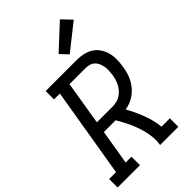

<svg xmlns="http://www.w3.org/2000/svg" viewBox="-298 -1086 1185 1185"><g transform="rotate(-45 295.0 -493.0)"><path d="M-10 0V-74H50L148 -662H97V-735H369Q399 -735 427 -728.5Q455 -722 478 -707Q501 -692 516.5 -668.5Q532 -645 539 -618Q546 -591 545.5 -561.5Q545 -532 540 -502Q537 -480 530.5 -457.5Q524 -435 513.5 -414.5Q503 -394 487.5 -375Q472 -356 452.5 -341.5Q433 -327 411 -318Q389 -309 366 -305Q381 -278 394 -250.5Q407 -223 418 -194Q429 -165 436.5 -135Q444 -105 447 -74H520V0H361Q366 -28 364 -55.5Q362 -83 356.5 -109Q351 -135 342.5 -160Q334 -185 323.5 -209Q313 -233 300.5 -256Q288 -279 275 -302H172L134 -74H185V0ZM321 -375Q338 -375 355.5 -379Q373 -383 388.5 -392.5Q404 -402 416.5 -416Q429 -430 437.5 -446Q446 -462 451 -479Q456 -496 459 -513Q461 -531 462 -548.5Q463 -566 460 -582.5Q457 -599 450.5 -614.5Q444 -630 432 -641Q420 -652 403.5 -656.5Q387 -661 369 -661H231L184 -375ZM362 -790 315 -840 472 -986 531 -924Z"/></g></svg>

Font: Iosevka Curly Slab ExObl
Style: Regular
Weight: 400
Width: 7
Italic angle: -9°
Monospace: yes
Designer: Belleve Invis
Foundry: Belleve Invis
Version: Version 11.1.0; ttfautohint (v1.8.3)